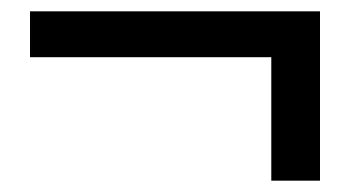

<svg xmlns="http://www.w3.org/2000/svg" viewBox="-20 -345 617 339"><path d="M545 -325V-26H459V-244H33V-325Z"/></svg>

Font: Martel Sans SemiBold
Style: Regular
Weight: 600
Designer: Dan Reynolds and Mathieu Réguer
Foundry: Dan Reynolds and Mathieu Réguer
Version: Version 1.002; ttfautohint (v1.1) -l 5 -r 5 -G 72 -x 0 -D la